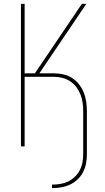

<svg xmlns="http://www.w3.org/2000/svg" viewBox="-20 -755 540 990"><path d="M248 215V197Q270 197 291 193.5Q312 190 331 181Q350 172 365.5 157Q381 142 391 123Q401 104 405 83Q409 62 409 41V-182Q409 -204 406 -225.5Q403 -247 395 -267.5Q387 -288 373.5 -306Q360 -324 341.5 -336Q323 -348 301.5 -353.5Q280 -359 258 -359H107V0H88V-735H107V-377H160L402 -735H425L183 -377H258Q282 -377 306.5 -371.5Q331 -366 351.5 -353Q372 -340 387.5 -320Q403 -300 412 -277.5Q421 -255 424.5 -230.5Q428 -206 428 -182V41Q428 65 423.5 88.5Q419 112 408 133Q397 154 379.5 170.5Q362 187 340.5 197Q319 207 295.5 211Q272 215 248 215Z"/></svg>

Font: Iosevka Thin
Style: Regular
Weight: 100
Monospace: yes
Designer: Belleve Invis
Foundry: Belleve Invis
Version: Version 32.5.0; ttfautohint (v1.8.4)